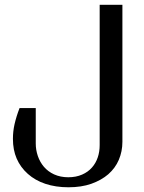

<svg xmlns="http://www.w3.org/2000/svg" viewBox="-20 -606 603 805"><path d="M129.9 -152.8V-3.9Q129.9 22.5 138.7 48.3Q147.5 73.7 164.1 93.3Q181.2 113.3 206.5 125Q233.4 137.2 266.1 137.2Q298.8 137.2 324.2 126Q349.1 115.2 365.7 96.2Q381.8 78.1 390.1 53.2Q397.9 29.8 397.9 2V-585.9H493.2V-11.2Q493.2 28.8 478 64.5Q463.4 98.6 434.1 124.5Q405.3 149.4 362.8 164.6Q321.3 179.2 267.1 179.2Q213.4 179.2 169.9 164.6Q127.4 150.4 96.7 123Q65.9 95.7 49.8 58.6Q34.2 22.5 34.2 -23.9Q34.2 -55.2 41 -85.4Q48.8 -119.1 62 -152.8Z"/></svg>

Font: SimahzazaarabicW05-Regular
Style: Regular
Weight: 400
Designer: Ahmed zaza
Foundry: Ahmed zaza
Version: Version 1.001